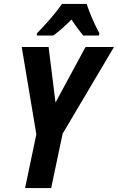

<svg xmlns="http://www.w3.org/2000/svg" viewBox="-20 -952 597 972"><path d="M107 0 164 -272 90 -714H226L261 -433L413 -714H557L297 -275L239 0ZM167 -783Q199 -816 233.5 -855.5Q268 -895 294 -932H419Q425 -912 436 -884.5Q447 -857 459.5 -830.5Q472 -804 483 -784L481 -772H401Q388 -788 372.5 -809Q357 -830 342 -853Q292 -803 250 -772H166Z"/></svg>

Font: Noto Sans Condensed
Style: Bold Italic
Weight: 700
Width: 3
Italic angle: -12°
Designer: Monotype Design Team
Foundry: Monotype Imaging Inc.
Version: Version 2.013; ttfautohint (v1.8.4.7-5d5b)